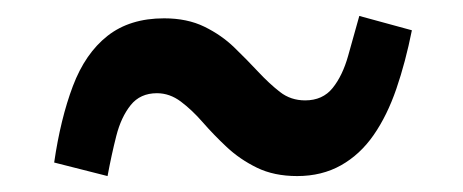

<svg xmlns="http://www.w3.org/2000/svg" viewBox="-20 -472 581 241"><path d="M353 -251Q324 -251 302.5 -261.5Q281 -272 264.5 -287.5Q248 -303 234.5 -318.5Q221 -334 207 -344.5Q193 -355 177 -355Q156 -355 144 -340Q132 -325 126 -301.5Q120 -278 115 -251L48 -268Q56 -323 71.5 -364Q87 -405 115 -427Q143 -449 186 -449Q215 -449 236.5 -438.5Q258 -428 274 -412.5Q290 -397 304 -382Q318 -367 331.5 -356.5Q345 -346 363 -346Q385 -346 397.5 -361.5Q410 -377 417 -402Q424 -427 431 -452L497 -434Q489 -394 477.5 -360.5Q466 -327 449 -302.5Q432 -278 408 -264.5Q384 -251 353 -251Z"/></svg>

Font: Roboto Serif Medium
Style: Regular
Weight: 500
Designer: Greg Gazdowicz
Foundry: Commercial Type
Version: Version 1.008